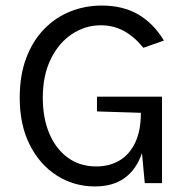

<svg xmlns="http://www.w3.org/2000/svg" viewBox="-20 -659 684 691"><path d="M322 12Q246.5 12 185 -27Q123.5 -66 87.2 -137.5Q51 -209 51 -307Q51 -388.5 74.5 -450.5Q98 -512.5 139 -554.5Q180 -596.5 233.2 -617.8Q286.5 -639 346 -639Q422.5 -639 477.2 -607.2Q532 -575.5 570 -513L496 -487Q463.5 -527 426 -547.5Q388.5 -568 343 -568Q287 -568 239.2 -536.5Q191.5 -505 162.8 -446.5Q134 -388 134 -307Q134 -235 157.2 -179.2Q180.5 -123.5 223.8 -91.8Q267 -60 327 -60Q373 -60 409 -80.8Q445 -101.5 466 -144.5Q487 -187.5 487 -253L329 -258V-311H563V0H501L491 -108Q449.5 12 322 12Z"/></svg>

Font: Betina Sans
Style: Regular
Weight: 400
Designer: Jonathan Pinhorn (font) & Cristiano Sobral (main changes)
Version: Version 2.001;April 28, 2021;FontCreator 13.0.0.2655 32-bit;